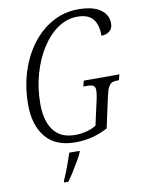

<svg xmlns="http://www.w3.org/2000/svg" viewBox="-101 -790 791 1078"><g transform="rotate(-10 295.0 -251.0)"><path d="M277 10Q165 10 108.5 -58.5Q52 -127 52 -243Q52 -343 79.5 -430Q107 -517 157 -583Q207 -649 274.5 -686Q342 -723 421 -723Q504 -723 547 -693Q590 -663 590 -613Q590 -584 571 -569Q552 -554 525 -554Q525 -617 498 -650Q471 -683 409 -683Q350 -683 298 -647.5Q246 -612 206 -549.5Q166 -487 143 -406Q120 -325 120 -234Q120 -176 136.5 -130Q153 -84 189 -57.5Q225 -31 285 -31Q316 -31 349 -39.5Q382 -48 404 -63L437 -211Q443 -241 443 -257Q443 -279 431 -285Q419 -291 394 -291H375L383 -323H586L578 -291H567Q551 -291 539.5 -286.5Q528 -282 518.5 -265Q509 -248 501 -211L463 -36Q418 -13 374 -1.5Q330 10 277 10ZM176 211Q191 179 206.5 137Q222 95 233 61H292L291 68Q284 86 267 115Q250 144 231.5 173.5Q213 203 199 221H175Z"/></g></svg>

Font: Noto Serif Condensed Light
Style: Italic
Weight: 300
Width: 3
Italic angle: -12°
Designer: Monotype Design Team
Foundry: Monotype Imaging Inc.
Version: Version 2.014; ttfautohint (v1.8.4.7-5d5b)